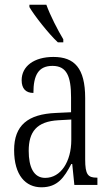

<svg xmlns="http://www.w3.org/2000/svg" viewBox="-20 -786 469 816"><path d="M226 -606H249V-619C226 -657 193 -721 177 -766H105V-756C125 -721 187 -642 226 -606ZM156 10C225 10 253 -32 283 -89H287L296 0H394V-31H391C354 -31 342 -44 342 -108V-369C342 -497 296 -544 207 -544C124 -544 72 -504 72 -445C72 -410 89 -391 122 -391C122 -466 143 -506 203 -506C264 -506 282 -461 282 -372V-309L218 -306C98 -301 40 -253 40 -148C40 -41 89 10 156 10ZM172 -30C123 -30 102 -76 102 -145C102 -225 135 -270 229 -275L283 -278V-191C283 -100 239 -30 172 -30Z"/></svg>

Font: Noto Serif Tamil ExtraCondensed Light
Style: Italic
Weight: 300
Width: 2
Italic angle: -12°
Designer: Indian Type Foundry, Tom Grace, and the Monotype Design Team
Foundry: Monotype Imaging Inc.
Version: Version 2.003